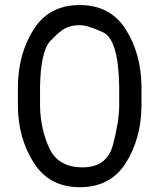

<svg xmlns="http://www.w3.org/2000/svg" viewBox="-20 -741 640 770"><path d="M140.6 -396.5V-314.5Q142.6 -221.7 178.2 -145.8Q213.9 -69.8 311.5 -69.8Q409.2 -69.8 433.1 -160.4Q457 -251 458 -314.5V-396.5Q454.6 -583.5 392.8 -611.8Q331.1 -640.1 299.8 -640.1Q268.6 -640.1 244.4 -628.9Q220.2 -617.7 181.9 -576.7Q143.6 -535.6 140.6 -396.5ZM51.8 -314.5V-395.5Q53.2 -524.9 114.7 -622.8Q176.3 -720.7 299.6 -720.7Q422.9 -720.7 484.4 -623Q545.9 -525.4 547.4 -395.5V-314.5Q545.9 -184.1 484.4 -87.2Q422.9 9.8 300.3 9.8Q177.7 9.8 115.5 -88.1Q53.2 -186 51.8 -314.5Z"/></svg>

Font: RobotoMono-Regular
Style: Regular
Weight: 400
Designer: Google
Version: Version 2.000985; 2015; ttfautohint (v1.3)